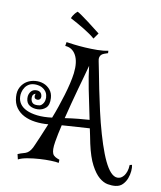

<svg xmlns="http://www.w3.org/2000/svg" viewBox="-229 -1046 1018 1217"><g transform="rotate(10 280.0 -437.5)"><path d="M110.4 -225.6Q67.4 -221.7 26.9 -227.1Q-13.7 -232.4 -45.4 -248.5Q-77.1 -264.6 -97.2 -292.5Q-117.2 -320.3 -120.1 -361.3Q-123 -399.4 -107.9 -425.8Q-92.8 -452.1 -69.3 -465.8Q-45.9 -479.5 -17.1 -481.9Q11.7 -484.4 36.6 -475.1Q61.5 -465.8 79.1 -444.8Q96.7 -423.8 98.6 -392.6Q101.6 -347.7 80.1 -328.1Q58.6 -308.6 28.3 -307.6Q-2 -306.6 -23.9 -320.3Q-45.9 -334 -47.9 -365.2Q-48.8 -380.9 -44.4 -392.1Q-40 -403.3 -33.7 -410.6Q-27.3 -418 -18.6 -421.4Q-9.8 -424.8 -2 -424.8Q14.6 -425.8 24.9 -417.5Q35.2 -409.2 37.1 -392.6Q38.1 -377 28.3 -370.6Q18.6 -364.3 5.9 -369.1Q-2.9 -372.1 -4.4 -382.8Q-5.9 -393.6 -1 -402.3Q-9.8 -400.4 -15.6 -393.6Q-21.5 -386.7 -21.5 -373Q-21.5 -355.5 -11.7 -343.3Q-2 -331.1 25.4 -333Q39.1 -333 47.4 -339.8Q55.7 -346.7 60.5 -355.5Q65.4 -364.3 66.9 -373.5Q68.4 -382.8 68.4 -388.7Q68.4 -394.5 65.9 -406.2Q63.5 -418 55.2 -429.2Q46.9 -440.4 31.7 -449.2Q16.6 -458 -8.8 -460Q-35.2 -460.9 -51.8 -451.7Q-68.4 -442.4 -78.1 -427.7Q-87.9 -413.1 -91.8 -396.5Q-95.7 -379.9 -94.7 -367.2Q-93.8 -341.8 -79.6 -321.3Q-65.4 -300.8 -37.6 -287.6Q-9.8 -274.4 31.7 -269.5Q73.2 -264.6 127.9 -271.5Q142.6 -308.6 156.2 -348.6Q169.9 -388.7 181.6 -427.7Q193.4 -466.8 202.1 -503.9Q210.9 -541 214.8 -572.3Q223.6 -646.5 200.2 -689Q176.8 -731.4 130.9 -733.4L134.8 -758.8Q152.3 -755.9 185.1 -752Q217.8 -748 256.8 -745.6Q295.9 -743.2 335 -743.7Q374 -744.1 405.3 -751L406.2 -735.4Q393.6 -731.4 382.8 -727.5Q372.1 -723.6 365.2 -717.3Q358.4 -710.9 355.5 -700.7Q352.5 -690.4 356.4 -674.8Q360.4 -658.2 369.1 -611.3Q377.9 -564.5 390.6 -501Q403.3 -437.5 419.9 -364.3Q436.5 -291 456.1 -223.6Q475.6 -156.2 495.6 -104.5Q515.6 -52.7 536.1 -20Q556.6 12.7 578.1 24.9Q599.6 37.1 623 26.4Q634.8 19.5 643.6 7.8Q651.4 -2.9 657.2 -19.5Q663.1 -36.1 664.1 -61.5L678.7 -64.5Q682.6 -48.8 680.7 -24.9Q678.7 -1 669.9 22.5Q661.1 45.9 643.6 64Q626 82 598.6 85Q576.2 87.9 548.3 83Q520.5 78.1 492.7 54.7Q464.8 31.2 439 -17.6Q413.1 -66.4 394.5 -151.4Q389.6 -175.8 384.8 -199.7Q379.9 -223.6 375 -246.1Q346.7 -244.1 297.9 -241.2Q249 -238.3 196.3 -234.4Q181.6 -172.9 173.8 -125Q168.9 -95.7 169.4 -77.1Q169.9 -58.6 174.8 -47.4Q179.7 -36.1 190.9 -29.3Q202.1 -22.5 219.7 -16.6L218.8 3.9Q202.1 0 168 -1Q133.8 -2 95.2 0.5Q56.6 2.9 19 9.3Q-18.6 15.6 -40 27.3L-47.9 -5.9Q-27.3 -14.6 -13.2 -18.1Q1 -21.5 11.7 -27.8Q22.5 -34.2 32.2 -47.4Q42 -60.5 52.7 -86.9Q61.5 -106.4 76.7 -142.6Q91.8 -178.7 111.3 -225.6ZM301.8 -635.7Q293.9 -604.5 282.2 -563.5Q270.5 -522.5 257.8 -476.1Q245.1 -429.7 231.9 -379.9Q218.8 -330.1 207 -282.2Q252.9 -289.1 293.5 -293Q334 -296.9 364.3 -298.8Q341.8 -404.3 325.2 -488.3Q308.6 -572.3 301.8 -635.7ZM170.9 -960.9Q180.7 -956.1 200.2 -942.4Q216.8 -930.7 247.1 -908.2Q277.3 -885.7 325.2 -847.7L298.8 -810.5Q287.1 -821.3 267.6 -835Q248 -848.6 225.6 -862.3Q203.1 -876 179.7 -889.2Q156.2 -902.3 135.7 -913.1Q138.7 -919.9 142.6 -927.7Q146.5 -934.6 153.3 -943.4Q160.2 -952.1 170.9 -960.9Z"/></g></svg>

Font: Mystery Quest
Style: Regular
Weight: 400
Designer: Squid
Foundry: Font Diner, Inc DBA Sideshow
Version: Version 1.000